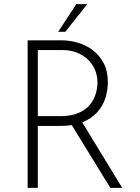

<svg xmlns="http://www.w3.org/2000/svg" viewBox="-20 -904 673 924"><path d="M275 -710Q315 -710 354.5 -698.5Q394 -687 426.5 -662.5Q459 -638 479 -600Q499 -562 499 -509Q499 -469 487 -431.5Q475 -394 448 -364Q421 -334 378 -316Q335 -298 272 -298H162V0H113V-710ZM269 -345Q322 -345 357 -360Q392 -375 412 -399Q432 -423 440.5 -451.5Q449 -480 449 -507Q449 -539 437.5 -567Q426 -595 404 -616.5Q382 -638 351 -650.5Q320 -663 282 -663H162V-345ZM371 -323 568 0H511L313 -322ZM400 -884 294 -751H260L347 -884Z"/></svg>

Font: Josefin Sans Thin Light
Style: Regular
Weight: 300
Version: Version 2.000